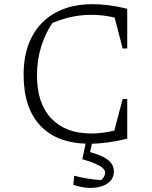

<svg xmlns="http://www.w3.org/2000/svg" viewBox="-20 -681 729 919"><path d="M409 7Q256 7 174.5 -78Q93 -163 93 -324Q93 -429 132.5 -504.5Q172 -580 246 -620.5Q320 -661 423 -661Q461 -661 503 -655.5Q545 -650 589 -639L576 -585Q536 -597 496 -603.5Q456 -610 416 -610Q364 -610 313 -598Q262 -586 213 -563L238 -582Q198 -525 177.5 -459.5Q157 -394 157 -320Q157 -186 225.5 -114Q294 -42 417 -42Q451 -42 490.5 -48.5Q530 -55 574 -68L589 -17Q489 7 409 7ZM517 -17 567 -207H589V-17ZM567 -449 518 -639H589V-449ZM331 204 335 160Q370 169 400.5 174Q431 179 464 181Q472 175 477.5 165Q483 155 483 146Q483 134 472.5 124Q462 114 438.5 103.5Q415 93 374 81L392 42Q462 59 493.5 82Q525 105 525 139Q525 174 498 194.5Q471 215 427 218Q383 221 331 204ZM394 -13H424L404 81H374Z"/></svg>

Font: Piazzolla Thin ExtraLight
Style: Regular
Weight: 250
Version: Version 2.005